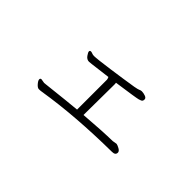

<svg xmlns="http://www.w3.org/2000/svg" viewBox="-18 -713 1036 1036"><g transform="rotate(45 500.0 -195.5)"><path d="M253 -47 229 -51Q220 -51 220 -42Q220 -33 233 -18Q246 -3 256.5 -3Q267 -3 279 -5Q496 -40 774 -43Q800 -43 800 -62V-64Q799 -74 784.5 -82Q770 -90 762 -91H760L736 -87Q663 -86 525 -75L527 -299V-312Q527 -319 526 -322Q661 -341 676.5 -345.5Q692 -350 695.5 -354.5Q699 -359 699 -366V-367Q699 -378 684.5 -383Q670 -388 659 -388H656Q650 -388 642 -384Q631 -378 538 -365Q497 -359 454.5 -353Q412 -347 381.5 -343.5Q351 -340 341 -340Q331 -340 324 -343Q317 -346 312 -346Q303 -346 303 -338.5Q303 -331 314.5 -315Q326 -299 343 -299L363 -301L475 -315Q480 -305 480 -299V-71Q431 -67 253 -47Z"/></g></svg>

Font: LXGW WenKai Mono TC Light
Style: Regular
Weight: 300
Designer: LXGW / Fontworks Inc.
Foundry: LXGW / Fontworks Inc.
Version: Version 1.330